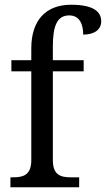

<svg xmlns="http://www.w3.org/2000/svg" viewBox="-20 -790 447 810"><path d="M24 0H314V-42H278C237 -42 203 -51 203 -114V-489H333V-536H203V-595C203 -679 220 -725 272 -725C318 -725 331 -684 331 -644C378 -644 407 -665 407 -700C407 -741 374 -770 280 -770C174 -770 112 -705 112 -586V-536H28V-489H112V-114C112 -51 77 -42 37 -42H24Z"/></svg>

Font: Noto Serif Lao SemiCondensed
Style: Regular
Weight: 400
Width: 4
Designer: Monotype Design Team
Foundry: Monotype Imaging Inc.
Version: Version 2.003